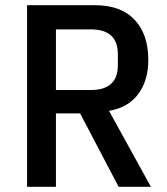

<svg xmlns="http://www.w3.org/2000/svg" viewBox="-20 -718 640 738"><path d="M195 0H84V-698H345Q445 -698 497.5 -642Q550 -586 550 -488Q550 -408 511 -356Q472 -304 399 -292L560 0H436L288 -282H195ZM329 -372Q433 -372 433 -467V-510Q433 -605 329 -605H195V-372Z"/></svg>

Font: IBM Plaex Mono Medium
Style: Regular
Weight: 500
Designer: Mike Abbink, Paul van der Laan, Pieter van Rosmalen
Foundry: Bold Monday
Version: Version 2.003